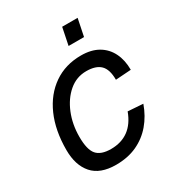

<svg xmlns="http://www.w3.org/2000/svg" viewBox="-172 -823 877 947"><g transform="rotate(-30 266.0 -349.5)"><path d="M214 12Q124 12 80.5 -37.5Q37 -87 37 -174Q37 -285 73.5 -367.5Q110 -450 176.5 -496Q243 -542 332 -542Q390 -542 429.5 -519Q469 -496 489.5 -454.5Q510 -413 510 -358L422 -352Q422 -411 396 -436.5Q370 -462 316 -462Q260 -462 217 -425.5Q174 -389 149.5 -329Q125 -269 125 -198Q125 -125 149.5 -96.5Q174 -68 231 -68Q290 -68 331 -98Q372 -128 394 -188L480 -182Q459 -123 422 -79.5Q385 -36 333 -12Q281 12 214 12ZM303 -613 323 -711H411L391 -613Z"/></g></svg>

Font: Geist
Style: Italic
Weight: 400
Italic angle: -12°
Designer: Basement.studio, Andrés Briganti, Mateo Zaragoza
Foundry: Basement.studio, Vercel, Andrés Briganti, Guido Ferreyra, Mateo Zaragoza
Version: Version 1.500